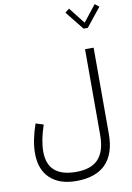

<svg xmlns="http://www.w3.org/2000/svg" viewBox="-120 -1001 909 1323"><g transform="rotate(-10 334.0 -339.5)"><path d="M668 -905.3 639.2 -928.7 549.3 -814.5 459.5 -928.7 430.7 -905.3 534.7 -775.4H564ZM313.5 188C180.2 188 113.8 128.9 113.8 11.2C113.8 -39.1 125.5 -102.5 149.4 -172.4L95.2 -189.5C67.9 -109.9 55.7 -44.4 55.7 13.7C55.7 89.4 77.6 147.5 121.6 188.5C165 229.5 226.1 250 304.7 250C484.4 250 580.1 156.7 580.1 -31.2V-634.3H520V-34.7C520 117.2 454.6 188 313.5 188Z"/></g></svg>

Font: Estedad Light
Style: Regular
Weight: 300
Designer: Amin Abedi
Version: Version 7.3